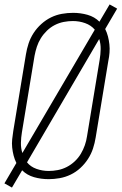

<svg xmlns="http://www.w3.org/2000/svg" viewBox="-20 -801 549 867"><path d="M34 46 0 27 54 -65Q46 -81 41.5 -98.5Q37 -116 35 -134.5Q33 -153 35 -172Q37 -191 40 -210L97 -555Q101 -580 109 -604.5Q117 -629 131.5 -651.5Q146 -674 166.5 -692.5Q187 -711 210.5 -722.5Q234 -734 259.5 -738.5Q285 -743 310 -743Q310 -743 310 -743Q310 -743 310 -743Q344 -743 375.5 -734Q407 -725 429 -703L475 -781L509 -762L455 -670Q463 -654 467.5 -636.5Q472 -619 474 -600.5Q476 -582 474.5 -563Q473 -544 469 -525L412 -180Q408 -155 400 -130.5Q392 -106 377.5 -83.5Q363 -61 343 -42.5Q323 -24 299 -12.5Q275 -1 249.5 3.5Q224 8 200 8Q200 8 199.5 8Q199 8 199 8Q165 8 133.5 -1Q102 -10 80 -32ZM81 -110 408 -667Q391 -687 364.5 -696.5Q338 -706 309 -706Q289 -706 268 -702Q247 -698 227.5 -688Q208 -678 192 -662.5Q176 -647 164.5 -628.5Q153 -610 146.5 -590Q140 -570 136 -549L79 -204Q75 -180 74.5 -156Q74 -132 81 -110ZM200 -29Q220 -29 241 -33Q262 -37 281.5 -47Q301 -57 317.5 -72.5Q334 -88 345 -106.5Q356 -125 363 -145Q370 -165 373 -186L430 -531Q434 -555 434.5 -579Q435 -603 428 -625L102 -68Q118 -48 144.5 -38.5Q171 -29 200 -29Z"/></svg>

Font: Iosevka SS04 XLt Obl
Style: Regular
Weight: 200
Italic angle: -9°
Monospace: yes
Designer: Belleve Invis
Foundry: Belleve Invis
Version: Version 19.0.0; ttfautohint (v1.8.4)